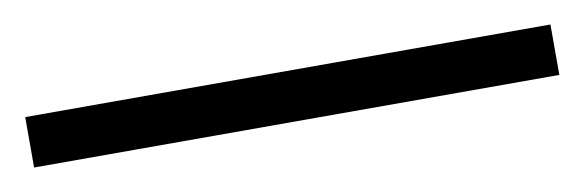

<svg xmlns="http://www.w3.org/2000/svg" viewBox="-24 10 547 180"><g transform="rotate(-10 250.0 100.0)"><path d="M500 124H0V76H500Z"/></g></svg>

Font: Montaga
Style: Regular
Weight: 400
Designer: Alejandra Rodriguez
Foundry: Alejandra Rodriguez
Version: Version 1.001